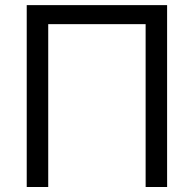

<svg xmlns="http://www.w3.org/2000/svg" viewBox="-20 -748 775 768"><path d="M648.4 -727.5V0H562.5V-651.4H172.9V0H86.9V-727.5Z"/></svg>

Font: V-Inter
Style: Regular-375
Weight: 375
Designer: Rasmus Andersson
Foundry: rsms
Version: Version 4.000;git-4146feb